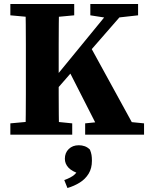

<svg xmlns="http://www.w3.org/2000/svg" viewBox="-20 -677 752 965"><path d="M108 0Q109 -51 109.5 -101.5Q110 -152 110 -204Q110 -256 110 -307V-350Q110 -402 110 -453Q110 -504 109.5 -555.5Q109 -607 108 -657H277Q276 -608 275.5 -556.5Q275 -505 275 -453.5Q275 -402 275 -350V-301Q275 -253 275 -203Q275 -153 275.5 -102.5Q276 -52 277 0ZM32 0V-57L174 -70H215L343 -57V0ZM32 -600V-657H353V-600L215 -587H174ZM408 0V-57L536 -70H574L704 -57V0ZM434 -600V-657H674V-600L558 -587L524 -586ZM203 -157 200 -234H214L265 -298L559 -657H639ZM490 0 321 -332 427 -456 677 0ZM442 131Q442 169 425.5 196Q409 223 381 240.5Q353 258 319 268L303 228Q337 216 354 201Q371 186 383 159L386 199Q342 185 324 165.5Q306 146 306 121Q306 91 325.5 72Q345 53 376 53Q392 53 406 58Q420 63 432 75Q438 90 440 102Q442 114 442 131Z"/></svg>

Font: Source Serif 4 18pt
Style: Bold
Weight: 700
Designer: Frank Grießhammer
Foundry: Adobe Systems Incorporated
Version: Version 4.004;hotconv 1.0.116;makeotfexe 2.5.65601